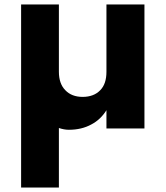

<svg xmlns="http://www.w3.org/2000/svg" viewBox="-20 -578 745 864"><path d="M459 -558C459 -558 459 -255 459 -255C459 -255 459 -255 459 -255C459 -219 450 -191 431 -172C412 -152 385 -142 352 -142C352 -142 352 -142 352 -142C319 -142 293 -152 274 -172C255 -191 245 -219 245 -255C245 -255 245 -558 245 -558C245 -558 75 -558 75 -558C75 -558 75 266 75 266C75 266 245 266 245 266C245 266 245 -2 245 -2C245 -2 245 -2 245 -2C260 3 275 6 290 6C290 6 290 6 290 6C328 6 362 -2 391 -18C420 -33 442 -55 459 -82C459 -82 459 0 459 0C459 0 630 0 630 0C630 0 630 -558 630 -558C630 -558 459 -558 459 -558Z"/></svg>

Font: Girnar Poppins
Style: Bold
Weight: 500
Designer: Ninad Kale (Devanagari), Jonny Pinhorn (Latin)
Foundry: Indian Type Foundry
Version: ""